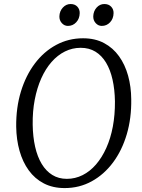

<svg xmlns="http://www.w3.org/2000/svg" viewBox="-20 -948 725 978"><path d="M309.5 10Q249 10 203.2 -13.8Q157.5 -37.5 126.5 -80.2Q95.5 -123 79.5 -179.8Q63.5 -236.5 62.5 -302.5Q61.5 -399.5 86.5 -481.5Q111.5 -563.5 157.5 -624.5Q203.5 -685.5 266.2 -719.2Q329 -753 403 -753Q464.5 -753 510.2 -728.5Q556 -704 586.5 -661.2Q617 -618.5 632.5 -562.5Q648 -506.5 648.5 -442.5Q650 -346.5 625.8 -264.2Q601.5 -182 555.8 -120.5Q510 -59 447.2 -24.5Q384.5 10 309.5 10ZM320.5 -37Q363 -37 400.8 -56Q438.5 -75 469 -110.2Q499.5 -145.5 521.5 -194.5Q543.5 -243.5 554.8 -303.5Q566 -363.5 565.5 -431.5Q564.5 -492.5 553.2 -542.5Q542 -592.5 520.2 -628.8Q498.5 -665 466.2 -684.8Q434 -704.5 391 -704.5Q348.5 -704.5 310.8 -685.8Q273 -667 242.5 -632.2Q212 -597.5 190.2 -548.8Q168.5 -500 157 -440.5Q145.5 -381 146.5 -312.5Q147.5 -251 159 -200.2Q170.5 -149.5 192.5 -113Q214.5 -76.5 246.5 -56.8Q278.5 -37 320.5 -37ZM326 -816Q308 -816 295 -830.2Q282 -844.5 282.5 -865Q283.5 -891.5 300.2 -909.5Q317 -927.5 339.5 -927.5Q361.5 -927.5 374 -914Q386.5 -900.5 386 -881Q385.5 -853 368.2 -834.5Q351 -816 326 -816ZM498.5 -816Q480.5 -816 467.5 -830.2Q454.5 -844.5 455 -865Q456 -891.5 472.2 -909.5Q488.5 -927.5 511.5 -927.5Q533.5 -927.5 546.2 -914Q559 -900.5 558.5 -881Q558 -853 540.8 -834.5Q523.5 -816 498.5 -816Z"/></svg>

Font: Merriweather 24pt Light
Style: Italic
Weight: 300
Italic angle: -7.8°
Version: Version 2.101